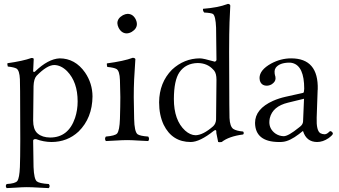

<svg xmlns="http://www.w3.org/2000/svg" viewBox="-20 -718 1739 984"><path d="M167 -329.1Q153.3 -313.5 151.9 -276.9Q151.9 -276.9 149.9 -100.1Q149.9 -56.6 169.9 -36.6Q172.4 -34.2 173.8 -33.2Q196.8 -13.7 236.8 -13.2Q330.6 -13.2 364.7 -113.8Q377.9 -153.8 377.9 -198.2Q377.9 -297.9 323.7 -353.5Q292.5 -384.3 257.8 -384.8Q220.7 -384.3 167 -329.1ZM159.2 -351.1Q226.6 -416 285.2 -418.9Q365.2 -418.9 416 -346.2Q453.6 -291 454.1 -224.1Q453.1 -113.3 382.8 -43.9Q325.2 9.8 243.2 9.8Q203.1 9.3 165 -4.9Q151.4 -6.3 149.9 2Q149.9 2.9 151.9 138.2Q154.3 199.2 168.5 211.4Q181.6 222.2 230 225.1Q238.8 235.8 230 246.1Q212.4 245.6 181.6 243.7Q142.1 241.2 117.2 241.2Q94.7 241.2 60.5 243.7Q31.7 245.6 14.2 246.1Q5.4 235.4 14.2 225.1Q58.6 222.7 68.8 209.5Q79.6 194.3 82 138.2Q85.4 52.7 83 -250Q82.5 -297.4 82 -312Q80.1 -356.9 64.5 -366.7Q52.2 -373.5 20 -377Q16.6 -388.7 18.1 -394Q97.7 -405.3 141.1 -420.9Q153.3 -420.9 152.8 -415Q152.8 -413.6 149.9 -354Q151.4 -345.7 159.2 -351.1Z M581.5 -599.1Q581.5 -624 609.9 -640.1Q622.6 -646.5 633.8 -647Q662.6 -647 676.8 -616.2Q681.6 -605 681.6 -595.2Q681.6 -570.8 655.3 -554.7Q642.6 -547.4 629.9 -546.9Q603 -546.9 587.9 -575.7Q582 -587.9 581.5 -599.1ZM667.5 -108.9Q668.9 -43.5 684.6 -30.3Q697.3 -21 739.7 -18.1Q748 -6.3 739.7 4.9Q720.2 4.4 689.9 2.4Q653.8 0 631.8 0Q608.4 0 571.3 2.4Q540.5 4.4 522.5 4.9Q514.2 -6.8 522.5 -18.1Q569.3 -22 580.1 -33.7Q592.8 -49.3 594.7 -108.9Q596.7 -175.3 596.7 -220.7Q596.7 -248.5 594.7 -307.1Q593.3 -354.5 577.1 -364.3Q564.9 -371.6 529.8 -375Q526.4 -387.2 527.8 -393.1Q615.2 -404.8 660.6 -421.9Q672.4 -420.9 673.8 -415Q673.8 -413.6 667.5 -311.5Q665.5 -270.5 665.5 -219.7Q665.5 -193.4 667.5 -108.9Z M1087.4 -107.9Q1087.4 -107.9 1089.4 -309.1Q1089.4 -341.3 1077.6 -356Q1075.2 -358.9 1073.2 -360.8Q1043 -394.5 993.2 -395Q931.2 -393.6 899.4 -347.2Q871.6 -306.2 871.1 -210.9Q871.1 -101.6 928.7 -48.8Q955.1 -25.4 982.4 -24.9Q1021 -25.9 1072.3 -70.8Q1085.9 -83.5 1087.4 -105Q1087.4 -106.9 1087.4 -107.9ZM1076.2 -47.9Q1003.9 9.8 957.5 9.8Q862.3 9.8 818.8 -78.6Q795.4 -128.4 795.4 -193.8Q796.4 -294.9 861.3 -360.8Q923.3 -418.5 1004.4 -418.9Q1022 -418.9 1077.6 -402.8Q1079.6 -402.3 1080.1 -401.9Q1088.4 -403.8 1089.4 -411.1Q1089.4 -412.1 1087.4 -576.2Q1085 -636.7 1071.3 -646.5Q1062.5 -651.9 1026.4 -653.8Q1018.6 -663.1 1020.5 -672.9Q1096.7 -678.7 1144.5 -696.8Q1147 -697.8 1148.4 -698.2Q1159.7 -696.8 1160.2 -689Q1160.2 -689 1156.2 -601.1Q1156.2 -599.6 1156.2 -599.1Q1152.8 -513.7 1155.3 -181.6Q1155.8 -128.9 1156.2 -113.8Q1158.2 -69.3 1175.8 -57.1Q1191.9 -46.9 1226.1 -43.9Q1232.4 -35.6 1226.1 -28.8Q1153.3 -19.5 1116.2 9.8Q1104.5 11.7 1098.1 9.8Q1098.1 9.8 1088.9 -35.6Q1088.4 -42.5 1088.4 -46.9Q1086.9 -55.2 1076.2 -47.9Z M1538.1 -211.9 1456.1 -191.9Q1377.4 -172.9 1362.8 -112.8Q1360.4 -102.1 1360.4 -91.8Q1360.4 -56.6 1390.6 -34.2Q1410.2 -20.5 1434.1 -20Q1457.5 -20 1512.2 -64.5Q1517.6 -68.8 1520 -70.8Q1532.2 -81.1 1533.2 -95.2ZM1533.2 -45.9H1531.2L1512.2 -30.8Q1465.3 4.9 1430.7 8.8Q1419.4 10.3 1406.2 9.8Q1288.6 7.8 1287.1 -87.9Q1287.1 -159.7 1379.4 -201.2Q1409.2 -214.4 1444.3 -222.2L1534.2 -242.2Q1538.6 -244.6 1539.1 -263.2Q1539.1 -379.4 1479 -395Q1471.2 -397 1464.4 -397Q1412.6 -397 1393.1 -370.6Q1387.2 -361.3 1387.2 -352.1Q1387.2 -339.4 1389.2 -333Q1392.1 -326.2 1392.1 -315.9Q1392.1 -298.8 1372.6 -286.1Q1360.8 -279.3 1348.1 -278.8Q1318.8 -278.8 1311.5 -306.2Q1310.1 -312.5 1310.1 -317.9Q1310.1 -359.4 1370.1 -392.6Q1419.4 -418.9 1472.2 -418.9Q1612.8 -418.9 1608.4 -259.3Q1608.4 -257.3 1607.9 -256.8L1603 -115.2Q1600.6 -47.9 1622.1 -35.2Q1631.3 -30.3 1643.1 -29.8Q1655.3 -29.8 1667.5 -43Q1670.9 -45.4 1671.9 -45.9Q1679.7 -45.9 1685.1 -37.1Q1686 -34.7 1686 -33.2Q1686 -26.4 1663.6 -9.8Q1634.8 9.8 1605 9.8Q1550.3 9.3 1533.2 -45.9Z"/></svg>

Font: Linux Libertine Display O
Style: Regular
Weight: 400
Designer: Philipp H. Poll
Foundry: Philipp H. Poll
Version: Version 5.0.9